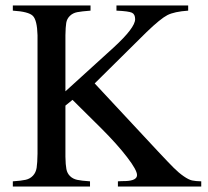

<svg xmlns="http://www.w3.org/2000/svg" viewBox="-20 -682 762 702"><path d="M405.8 -643.1V-662.1H668V-643.1Q617.2 -639.6 592 -626.7Q566.9 -613.8 516.1 -564.9L326.2 -377L559.1 -127Q596.2 -87.4 615 -68.6Q633.8 -49.8 651.9 -37.4Q669.9 -24.9 682.4 -22.2Q694.8 -19.5 715.8 -19V0H411.1V-19Q423.3 -20 439 -20Q481 -21.5 481 -42Q481 -60.1 444.8 -107.2Q408.7 -154.3 351.1 -211.9L245.1 -316.9L219.2 -295.9V-108.9Q219.7 -79.6 222.7 -64Q225.6 -48.3 236.1 -38.1Q246.6 -27.8 262.5 -24.4Q278.3 -21 309.1 -19V0H26.9V-19Q58.1 -21 74 -24.7Q89.8 -28.3 100.6 -39.8Q111.3 -51.3 114 -68.8Q116.7 -86.4 117.2 -120.1V-553.2Q115.7 -608.4 100.1 -624Q84.5 -639.6 26.9 -643.1V-662.1H311V-643.1Q278.3 -640.6 262.2 -637.5Q246.1 -634.3 235.4 -623.8Q224.6 -613.3 222.2 -598.4Q219.7 -583.5 219.2 -553.2V-348.1L396 -508.8Q474.1 -580.6 474.1 -611.8Q474.1 -629.9 462.4 -635.5Q450.7 -641.1 405.8 -643.1Z"/></svg>

Font: Accordance
Style: Regular
Weight: 400
Version: Version 1.1 (build May 11, 2018) Miklal Software Solutions, 